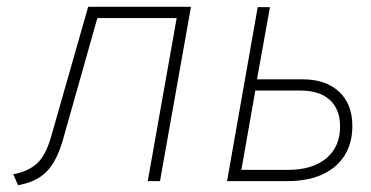

<svg xmlns="http://www.w3.org/2000/svg" viewBox="-20 -532 1091 564"><path d="M33 12 19 -20Q63.5 -28.5 89 -52.2Q114.5 -76 130 -130L239 -512H541L450 0H414L499 -479H266L165 -122Q147 -58.5 116.8 -27.8Q86.5 3 33 12Z M647 0 737 -511H773L735 -299H869Q936.5 -299 975.8 -262.8Q1015 -226.5 1015 -162Q1015 -112 992.5 -75.8Q970 -39.5 927.5 -19.8Q885 0 825 0ZM689 -33H826Q898 -33 938.5 -67Q979 -101 979 -160Q979 -211 948.8 -238.5Q918.5 -266 863 -266H730Z"/></svg>

Font: Overpass Thin
Style: Italic
Weight: 250
Italic angle: -10°
Designer: Delve Withrington, Dave Bailey, Thomas Jockin
Foundry: Delve Fonts LLC
Version: Version 4.000